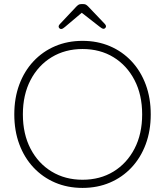

<svg xmlns="http://www.w3.org/2000/svg" viewBox="-20 -910 808 940"><path d="M718 -350Q718 -270 693.5 -204Q669 -138 624 -90Q579 -42 518 -16Q457 10 384 10Q311 10 250 -16Q189 -42 144 -90Q99 -138 74.5 -204Q50 -270 50 -350Q50 -430 74.5 -496Q99 -562 144 -610Q189 -658 250 -684Q311 -710 384 -710Q457 -710 518 -684Q579 -658 624 -610Q669 -562 693.5 -496Q718 -430 718 -350ZM676 -350Q676 -446 638.5 -518Q601 -590 535.5 -630Q470 -670 384 -670Q299 -670 233 -630Q167 -590 129.5 -518Q92 -446 92 -350Q92 -254 129.5 -182Q167 -110 233 -70Q299 -30 384 -30Q470 -30 535.5 -70Q601 -110 638.5 -182Q676 -254 676 -350ZM388 -854 298 -778Q293 -774 288.5 -771Q284 -768 279 -768Q274 -768 270.5 -772Q267 -776 267 -780Q267 -783 268.5 -786Q270 -789 273 -792L354 -878Q360 -884 365 -887Q370 -890 378 -890H388Q396 -890 401 -887Q406 -884 412 -878L493 -793Q496 -790 497.5 -787Q499 -784 499 -781Q499 -777 495.5 -773Q492 -769 487 -769Q483 -769 478 -772Q473 -775 468 -779L377 -850Z"/></svg>

Font: Quicksand Light Light
Style: Regular
Weight: 300
Version: Version 3.006